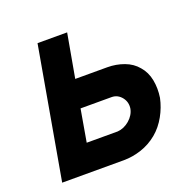

<svg xmlns="http://www.w3.org/2000/svg" viewBox="-105 -668 777 774"><g transform="rotate(-20 284.0 -281.0)"><path d="M260.5 -562.5 227 -375H364.5Q402 -375 436 -362.5Q470 -350 491.5 -324Q514 -298.5 521 -262.2Q528 -226 522 -186.5Q518 -167.5 511 -148.8Q504 -130 494.2 -112.5Q484.5 -95 471.8 -79.2Q459 -63.5 444 -51Q412.5 -25 374.5 -12.5Q336.5 0 299 0H34.5L133.5 -562.5ZM182.5 -117.5H315.5Q343 -119.5 366.5 -139.5Q390 -160 395 -186.5Q399 -213 383.5 -233.5Q366 -256 339.5 -256H206.5Z"/></g></svg>

Font: Russisch Sans
Style: Bold Italic
Weight: 700
Italic angle: -10°
Designer: Michael Sharanda (font) & Cristiano Sobral (main changes)
Foundry: Michael Sharanda
Version: Version 2.00;September 8, 2020;FontCreator 13.0.0.2681 64-bi